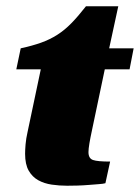

<svg xmlns="http://www.w3.org/2000/svg" viewBox="-20 -584 446 612"><path d="M46 -430Q83 -438 111 -448Q139 -458 162.5 -473Q186 -488 207.5 -510Q229 -532 254 -564H357L328 -430H406L393 -363H314L273 -168Q268 -145 265 -127Q262 -109 262 -99Q262 -79 276.5 -74Q291 -69 331 -69L316 0Q309 2 294.5 3Q280 4 262.5 5.5Q245 7 226.5 7.5Q208 8 194 8Q169 8 145 4.5Q121 1 102 -9.5Q83 -20 71.5 -40Q60 -60 60 -94Q60 -106 61.5 -124Q63 -142 68 -164L110 -363H32Z"/></svg>

Font: Racing Sans One
Style: Regular
Weight: 400
Designer: Pablo Impallari, Rodrigo Fuenzalida
Foundry: Pablo Impallari, Rodrigo Fuenzalida
Version: Version 1.001; ttfautohint (v0.8) -G 200 -r 50